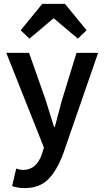

<svg xmlns="http://www.w3.org/2000/svg" viewBox="-20 -762 535 984"><path d="M106 202.1Q73.7 202.1 42 191.9L63 102.1Q83.5 108.9 98.1 108.9Q168 108.9 195.8 24.9L205.1 -5.9L12.2 -491.2H128.9L213.9 -250Q220.7 -229 234.9 -182.1Q249 -135.3 256.8 -111.8H261.2Q266.6 -131.3 278.8 -178.7Q291 -226.1 297.9 -250L372.1 -491.2H482.9L305.2 22Q272 112.3 226.8 157.2Q181.6 202.1 106 202.1ZM85.9 -606.9 196.8 -742.2H313L423.8 -606.9L378.9 -564L256.8 -667H252.9L130.9 -564Z"/></svg>

Font: Toshiba Sans Medium
Style: Regular
Weight: 500
Designer: Paul D. Hunt
Foundry: Toshiba Corporation
Version: Version 2.020;PS 2.0;hotconv 1.0.86;makeotf.lib2.5.63406